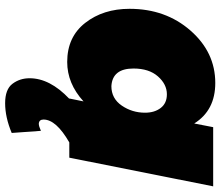

<svg xmlns="http://www.w3.org/2000/svg" viewBox="-74 -520 839 730"><g transform="rotate(90 345.0 -155.5)"><path d="M373 244Q320 244 299 216Q278 188 278 151Q278 74 356 0H355L366 -54Q298 8 216 8Q121 8 67.5 -60.5Q14 -129 14 -229Q14 -366 96.5 -460.5Q179 -555 296 -555Q400 -555 450 -475L464 -547H689L580 0H522Q435 50 435 98Q435 115 451 116Q460 116 478 108L486 219Q426 244 373 244ZM308 -160Q355 -160 382 -199.5Q409 -239 409 -288Q409 -324 391 -347.5Q373 -371 339 -371Q301 -371 271 -337Q241 -303 241 -244Q241 -164 308 -160Z"/></g></svg>

Font: Argentum Sans Black
Style: Italic
Weight: 900
Italic angle: -11°
Designer: Julieta Ulanovsky (font), Cristiano Sobral (main changes and remaster)
Foundry: Julieta Ulanovsky (font), Cristiano Sobral (main changes and remaster)
Version: Version 2.007;June 15, 2022;FontCreator 14.0.0.2814 64-bit; 